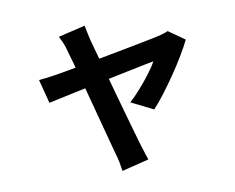

<svg xmlns="http://www.w3.org/2000/svg" viewBox="-80 -739 1159 948"><g transform="rotate(-10 500.0 -265.5)"><path d="M400.4 -635Q403.2 -617.7 407.8 -598.4Q412.3 -579.2 416.3 -559.4Q424.8 -529.7 437.3 -483.6Q449.9 -437.5 465.1 -382.8Q480.3 -328 495.9 -271.6Q511.4 -215.3 526 -163.8Q540.5 -112.3 551.8 -72.8Q563 -33.2 569.3 -12.2Q572.5 -3.7 577 12Q581.4 27.7 586.8 43.6Q592.1 59.6 595.9 69.9L460.1 103.5Q457.5 83.3 453 59.9Q448.6 36.6 442 15.9Q435.7 -5.9 424.9 -47.3Q414 -88.6 399.9 -141.6Q385.7 -194.7 370.6 -251.8Q355.4 -309 341 -363.3Q326.5 -417.7 314.3 -462.1Q302.2 -506.5 294.3 -532.3Q289.3 -551.9 281.7 -569.8Q274 -587.6 265.9 -603.2ZM880.4 -480.7Q864.6 -448.1 839.4 -406Q814.2 -363.8 784.1 -319.8Q754 -275.9 723.9 -236.2Q693.8 -196.6 667.2 -168.1L556.9 -223.1Q582.9 -246.3 611.7 -279Q640.6 -311.7 666 -345.3Q691.5 -378.8 704.5 -402.9Q693.4 -401.1 662.8 -394.9Q632.2 -388.7 589.1 -379.8Q546.1 -371 495.6 -360.6Q445.2 -350.1 394.1 -339.3Q343 -328.5 296.8 -318.7Q250.6 -309 215.7 -301.5Q180.9 -294 163.2 -290.2L132.3 -409.8Q156 -411.8 177.8 -414.7Q199.6 -417.6 224.3 -421.6Q235.8 -423.6 266.4 -428.8Q296.9 -434 339.5 -442.3Q382 -450.5 431.2 -459.7Q480.3 -468.9 530 -478.3Q579.6 -487.6 624 -496.3Q668.4 -505 701.3 -511.5Q734.2 -518 749.4 -521.6Q762.4 -524.4 776.2 -528.7Q789.9 -533 799.6 -537.6Z"/></g></svg>

Font: Noto Sans HK Thin
Style: Regular
Weight: 100
Designer: Ryoko NISHIZUKA 西塚涼子 (kana, bopomofo & ideographs); Paul D. Hunt (Latin, Greek & Cyrillic); Sandoll Communications 산돌커뮤니
Foundry: Adobe
Version: Version 2.004-H2;hotconv 1.0.118;makeotfexe 2.5.65603